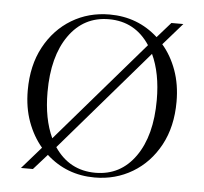

<svg xmlns="http://www.w3.org/2000/svg" viewBox="-44 -568 664 624"><g transform="rotate(5 288.0 -256.0)"><path d="M45.5 0 108 -71.5Q79 -105.5 62.2 -151.5Q45.5 -197.5 45.5 -253.5Q45.5 -335 78 -395.2Q110.5 -455.5 165.8 -488.8Q221 -522 289.5 -522Q381.5 -522 447.5 -462L491.5 -512H530.5L468 -440.5Q497 -407 513.8 -360.8Q530.5 -314.5 530.5 -258.5Q530.5 -177 497.8 -116.5Q465 -56 409.5 -23Q354 10 286.5 10Q195 10 129 -50L84.5 0ZM110 -253.5Q110 -166 138.5 -105L422 -433.5Q374 -506.5 288.5 -506.5Q206.5 -506.5 158.2 -438.2Q110 -370 110 -253.5ZM287.5 -5.5Q369.5 -5.5 417.8 -73.8Q466 -142 466 -258.5Q466 -345.5 437.5 -406.5L154 -77.5Q202.5 -5.5 287.5 -5.5Z"/></g></svg>

Font: Newsreader 72pt Light
Style: Regular
Weight: 300
Designer: Hugues Gentile
Foundry: Production Type
Version: Version 1.003; ttfautohint (v1.8.3)